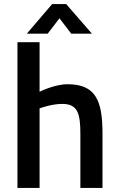

<svg xmlns="http://www.w3.org/2000/svg" viewBox="-20 -926 586 946"><path d="M215 -760 273 -836 331 -760H433L306 -906H237L112 -760ZM175 -392C175 -392 232 -414 287 -414C364 -414 376 -365 376 -265V0H485V-268C485 -432 451 -511 312 -511C249 -511 175 -474 175 -474V-718H66V0H175Z"/></svg>

Font: RazerF5 SemiBold
Style: Regular
Weight: 600
Foundry: Razer Inc.
Version: Version 2